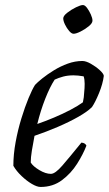

<svg xmlns="http://www.w3.org/2000/svg" viewBox="-20 -742 432 762"><path d="M141 0Q127 0 106.5 -12Q86 -24 65.5 -43.5Q45 -63 33 -84Q33 -129 42 -178Q51 -227 65 -272.5Q79 -318 93.5 -353Q108 -388 119 -405Q128 -415 148 -431Q168 -447 194 -463Q220 -479 249 -489.5Q278 -500 307 -500Q321 -500 340.5 -489Q360 -478 375.5 -464Q391 -450 392 -441Q388 -409 373 -372.5Q358 -336 345 -317Q327 -299 291 -278.5Q255 -258 209.5 -238.5Q164 -219 117 -203Q111 -172 106.5 -144.5Q102 -117 102 -97Q111 -82 136 -67Q161 -52 182 -52Q199 -52 227.5 -85Q256 -118 303 -176Q318 -175 323 -164Q310 -130 286 -92Q262 -54 226 -27Q190 0 141 0ZM128 -250Q160 -261 194.5 -275.5Q229 -290 259.5 -306Q290 -322 309 -336Q311 -345 312.5 -356Q314 -367 314 -374Q316 -392 316 -409.5Q316 -427 312 -439Q301 -441 290.5 -442Q280 -443 272 -443Q249 -443 230.5 -438Q212 -433 197 -426Q178 -397 159.5 -350Q141 -303 128 -250ZM272 -608Q264 -608 254.5 -619Q245 -630 238 -644.5Q231 -659 231 -669Q231 -679 247 -691.5Q263 -704 281.5 -713Q300 -722 309 -722Q317 -722 325.5 -710.5Q334 -699 340.5 -684.5Q347 -670 347 -660Q347 -650 332.5 -638Q318 -626 300 -617Q282 -608 272 -608Z"/></svg>

Font: Texturina Extralight
Style: Italic
Weight: 200
Italic angle: -11°
Designer: Guillermo Torres Carreño
Foundry: Omnibus-Type
Version: Version 1.002; ttfautohint (v1.8.3)